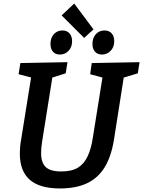

<svg xmlns="http://www.w3.org/2000/svg" viewBox="-20 -1053 808 1084"><path d="M498 -697 768 -702 758 -639 665 -611 681 -631 624 -268Q609 -172 572 -110.5Q535 -49 472.5 -19Q410 11 319 11Q204 11 148 -38Q92 -87 92 -186Q92 -204 93.5 -223Q95 -242 99 -263L158 -631L169 -612L85 -634L95 -697L361 -702L351 -639L262 -611L278 -631L218 -255Q215 -237 213.5 -220Q212 -203 212 -189Q212 -135 238 -110Q264 -85 326 -85Q385 -85 420 -106.5Q455 -128 475 -171Q495 -214 504 -275L561 -631L574 -611L489 -634ZM318 -745Q293 -745 279 -761Q265 -777 265 -805Q265 -839 284 -860Q303 -881 332 -881Q358 -881 372.5 -864.5Q387 -848 387 -820Q387 -787 367 -766Q347 -745 318 -745ZM556 -745Q531 -745 516.5 -761Q502 -777 502 -805Q502 -839 521 -860Q540 -881 570 -881Q596 -881 610.5 -864.5Q625 -848 625 -820Q625 -787 604.5 -766Q584 -745 556 -745ZM455 -839 328 -966 399 -1033 508 -887Z"/></svg>

Font: Bitter Thin SemiBold
Style: Italic
Weight: 600
Italic angle: -9°
Version: Version 2.002